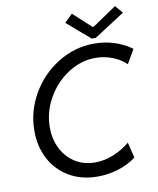

<svg xmlns="http://www.w3.org/2000/svg" viewBox="-98 -990 885 1073"><g transform="rotate(-10 344.5 -453.5)"><path d="M64 -304.2Q64 -414.6 120.1 -512.2Q176.3 -609.9 271.5 -668.7Q366.7 -727.5 477.1 -727.5Q537.6 -727.5 593 -709.5Q648.4 -691.4 689 -660.2L643.1 -581.1Q614.3 -610.4 567.9 -628.9Q521.5 -647.5 470.2 -647.5Q387.2 -647.5 313.7 -599.4Q240.2 -551.3 196.3 -472.9Q152.3 -394.5 152.3 -308.6Q152.3 -242.2 179.4 -188.2Q206.5 -134.3 255.6 -103.3Q304.7 -72.3 368.7 -72.3Q421.4 -72.3 473.1 -93.3Q524.9 -114.3 566.9 -149.4L588.4 -61.5Q546.9 -28.8 488.8 -10.5Q430.7 7.8 369.1 7.8Q277.8 7.8 208.5 -32.7Q139.2 -73.2 101.6 -144Q64 -214.8 64 -304.2ZM338.9 -869.6 383.8 -913.6 485.8 -820.3H491.2L628.9 -913.6L666 -869.6L492.2 -757.3H469.2Z"/></g></svg>

Font: Reddit Sans Chocolate
Style: Italic
Weight: 400
Italic angle: -11.25°
Designer: Stephen Hutchings
Version: Version 1.013